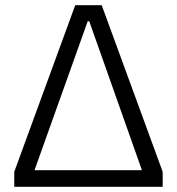

<svg xmlns="http://www.w3.org/2000/svg" viewBox="-20 -720 682 740"><path d="M35 -58 270 -700H372L607 -58V0H35ZM527 -64 324 -638H318L113 -64Z"/></svg>

Font: Chakra Petch
Style: Regular
Weight: 400
Designer: Katatrad Aksorn Co.,Ltd.
Foundry: Cadson Demak Co.,Ltd.
Version: Version 1.000; ttfautohint (v1.6)